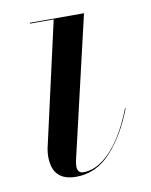

<svg xmlns="http://www.w3.org/2000/svg" viewBox="-62 -507 443 565"><g transform="rotate(-10 160.0 -225.0)"><path d="M121 10Q86 10 68 -7.8Q50 -25.5 50 -63Q50 -67 50.5 -73.8Q51 -80.5 52 -85L136 -457.5H65V-460H227L128.5 -37Q127.5 -32 127 -27.2Q126.5 -22.5 126.5 -18.5Q126.5 -10.5 130.8 -5Q135 0.5 144.5 0.5Q174.5 0.5 203 -20.8Q231.5 -42 255.5 -79.2Q279.5 -116.5 297.5 -164L299 -163Q270.5 -88 226.2 -39Q182 10 121 10Z"/></g></svg>

Font: Bodoni Moda 72pt
Style: Italic
Weight: 400
Italic angle: -13°
Designer: Owen Earl
Foundry: indestructible type
Version: Version 2.005